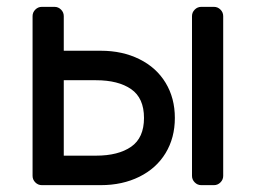

<svg xmlns="http://www.w3.org/2000/svg" viewBox="-20 -540 746 560"><path d="M75 -493Q75 -504 83 -512Q91 -520 102 -520H139Q150 -520 158 -512Q166 -504 166 -493V-392H274Q337 -392 386.5 -367.5Q436 -343 463 -298.5Q490 -254 490 -196Q490 -138 463 -93.5Q436 -49 386.5 -24.5Q337 0 274 0H102Q91 0 83 -8Q75 -16 75 -27ZM604 0H567Q556 0 548 -8Q540 -16 540 -27V-493Q540 -504 548 -512Q556 -520 567 -520H604Q615 -520 623 -512Q631 -504 631 -493V-27Q631 -16 623 -8Q615 0 604 0ZM166 -306V-86H260Q325 -86 362.5 -112Q400 -138 400 -196Q400 -254 362.5 -280Q325 -306 260 -306Z"/></svg>

Font: Rubik
Style: Regular
Weight: 400
Designer: Hubert & Fischer
Foundry: Hubert & Fischer
Version: Version 1.100